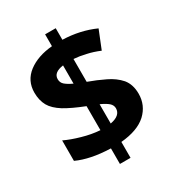

<svg xmlns="http://www.w3.org/2000/svg" viewBox="-193 -875 959 1048"><g transform="rotate(-30 286.0 -350.5)"><path d="M252.9 -40Q185.5 -42.5 136.7 -52.7Q85.4 -63 43.9 -82V-210.9Q85.9 -190.9 143.1 -174.8Q198.7 -158.7 252.9 -154.8V-306.2Q175.8 -336.4 129.4 -364.3Q82 -394 63 -427.7Q43 -463.4 43 -512.2Q43 -586.9 101.6 -631.8Q160.6 -676.3 252.9 -684.1V-758.8H319.8V-686Q429.7 -682.6 522 -641.1L476.1 -526.9Q434.6 -544.4 395.5 -552.7Q356.9 -562 319.8 -564.9V-420.9Q374 -401.4 422.9 -377.4Q471.2 -354.5 502.9 -318.4Q533.2 -281.2 533.2 -223.1Q533.2 -150.4 480 -100.6Q425.8 -51.3 319.8 -42V58.1H252.9ZM252.9 -563Q189.9 -554.2 189.9 -512.2Q189.9 -490.7 205.1 -477.1Q221.7 -462.4 252.9 -448.2ZM319.8 -158.2Q385.7 -170.4 386.2 -215.8Q386.2 -235.8 369.6 -250.5Q352.5 -265.1 319.8 -279.8Z"/></g></svg>

Font: Droid Sans Thai
Style: Bold
Weight: 700
Designer: Steve Matteson
Foundry: Ascender Corporation
Version: Version 1.00